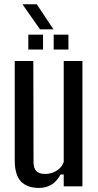

<svg xmlns="http://www.w3.org/2000/svg" viewBox="-20 -892 469 919"><path d="M166.5 7.5Q110 7.5 80.2 -23.5Q50.5 -54.5 50.5 -125V-600H139.5L140.5 -117.5Q140.5 -87 153.8 -73.2Q167 -59.5 196.5 -59.5Q225.5 -59.5 250 -74.2Q274.5 -89 285 -116V-600H374.5V0H285V-57H270Q251.5 -23 225.8 -7.8Q200 7.5 166.5 7.5ZM237 -655V-726H307.5V-655ZM115.5 -655V-726H186V-655ZM171.5 -751.5 87.5 -871.5H156L236 -751.5Z"/></svg>

Font: Big Shoulders Text Thin Medium
Style: Regular
Weight: 500
Version: Version 2.002